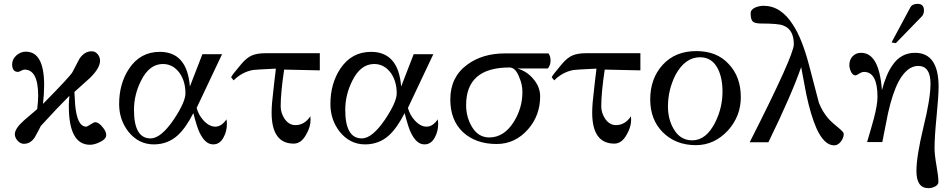

<svg xmlns="http://www.w3.org/2000/svg" viewBox="-20 -738 4920 996"><path d="M531 -38Q531 -16 498 -1Q470 13 447 13Q337 13 337 -188Q337 -212 340 -241Q277 -178 192 -85Q187 -75 176.5 -55Q166 -35 160 -25Q138 8 104 8Q86 8 71.5 -8Q57 -24 57 -42Q57 -71 104 -113Q150 -153 173 -172Q178 -214 178 -241Q178 -377 107 -377Q101 -377 89.5 -371Q78 -365 74 -365Q43 -365 43 -404Q43 -431 65 -450.5Q87 -470 114 -470Q209 -470 209 -296Q209 -254 203 -199Q344 -342 356 -364Q390 -430 392 -433Q418 -472 456 -472Q474 -472 486.5 -457Q499 -442 499 -423Q499 -385 447 -334Q393 -286 366 -261Q369 -184 375 -156Q389 -81 427 -81Q432 -81 449.5 -92.5Q467 -104 474 -104Q491 -104 511 -80Q531 -57 531 -38Z M1157 -95Q1157 -57 1140 -26Q1121 11 1086 11Q1044 11 1015 -51Q1003 -74 983 -151Q944 -75 903 -37Q851 11 778 11Q699 11 646 -55Q598 -117 598 -198Q598 -304 649 -381Q707 -469 809 -469Q951 -469 965 -289L1030 -457H1132L1000 -178Q1011 -140 1035 -114Q1065 -81 1097 -81Q1129 -81 1155 -119Q1157 -105 1157 -95ZM942 -254Q942 -313 914 -356Q879 -406 825 -406Q754 -406 711 -318Q675 -246 675 -168Q675 -20 761 -20Q815 -20 882 -119Q942 -209 942 -254Z M1639 -462V-373L1454 -377Q1436 -257 1436 -186Q1436 -153 1456 -122Q1479 -89 1512 -89Q1560 -89 1590 -135Q1591 -130 1591 -116Q1591 -78 1567 -38Q1542 7 1504 7Q1389 7 1389 -154Q1389 -198 1398 -268Q1401 -295 1404 -322Q1407 -349 1409 -363Q1411 -377 1411 -382Q1307 -377 1293 -375Q1236 -365 1192 -321L1179 -337Q1181 -346 1232 -406Q1259 -438 1286 -450Q1313 -462 1358 -462Z M2253 -95Q2253 -57 2236 -26Q2217 11 2182 11Q2140 11 2111 -51Q2099 -74 2079 -151Q2040 -75 1999 -37Q1947 11 1874 11Q1795 11 1742 -55Q1694 -117 1694 -198Q1694 -304 1745 -381Q1803 -469 1905 -469Q2047 -469 2061 -289L2126 -457H2228L2096 -178Q2107 -140 2131 -114Q2161 -81 2193 -81Q2225 -81 2251 -119Q2253 -105 2253 -95ZM2038 -254Q2038 -313 2010 -356Q1975 -406 1921 -406Q1850 -406 1807 -318Q1771 -246 1771 -168Q1771 -20 1857 -20Q1911 -20 1978 -119Q2038 -209 2038 -254Z M2836 -424Q2836 -400 2822 -383H2663Q2713 -369 2747 -328Q2782 -287 2782 -238Q2782 -139 2719 -67Q2652 9 2556 9Q2448 9 2381 -53Q2316 -115 2316 -222Q2316 -338 2403 -402Q2482 -461 2600 -461H2825Q2836 -447 2836 -424ZM2690 -261Q2690 -300 2674 -336Q2655 -388 2623 -388Q2398 -388 2398 -193Q2398 -132 2427 -82Q2460 -25 2518 -25Q2595 -25 2646 -107Q2690 -178 2690 -261Z M3302 -462V-373L3117 -377Q3099 -257 3099 -186Q3099 -153 3119 -122Q3142 -89 3175 -89Q3223 -89 3253 -135Q3254 -130 3254 -116Q3254 -78 3230 -38Q3205 7 3167 7Q3052 7 3052 -154Q3052 -198 3061 -268Q3064 -295 3067 -322Q3070 -349 3072 -363Q3074 -377 3074 -382Q2970 -377 2956 -375Q2899 -365 2855 -321L2842 -337Q2844 -346 2895 -406Q2922 -438 2949 -450Q2976 -462 3021 -462Z M3823 -234Q3823 -136 3757 -62Q3686 15 3590 15Q3486 15 3419 -51Q3353 -117 3353 -222Q3353 -331 3418 -402Q3483 -473 3592 -473Q3699 -473 3760 -406Q3823 -340 3823 -234ZM3728 -263Q3728 -333 3704 -381Q3674 -441 3611 -441Q3534 -441 3484 -349Q3445 -271 3445 -186Q3445 -120 3474 -70Q3508 -10 3571 -10Q3644 -10 3691 -105Q3728 -180 3728 -263Z M4357 -44Q4357 -23 4342 -3.5Q4327 16 4307 16Q4256 16 4216 -71Q4186 -139 4163 -247Q4145 -343 4136 -390Q4087 -248 3966 0H3869Q4098 -451 4098 -508Q4098 -586 4042 -606Q4018 -616 3929 -616Q3896 -616 3885 -626.5Q3874 -637 3874 -669Q3874 -689 3900 -700Q3921 -708 3941 -708Q4031 -708 4093 -610Q4140 -540 4177 -400L4228 -205Q4246 -159 4277 -123Q4298 -100 4332 -73Q4357 -52 4357 -44Z M4773 -684Q4773 -662 4759 -650L4627 -514L4605 -518L4702 -699Q4712 -718 4740 -718Q4773 -718 4773 -684ZM4849 -287Q4849 -241 4838 -129Q4828 -28 4828 31Q4828 65 4838 121Q4848 177 4848 206Q4848 220 4831.5 229Q4815 238 4796 238Q4734 238 4734 149Q4734 73 4770 -77Q4807 -226 4807 -304Q4807 -396 4743 -396Q4686 -396 4642 -316Q4610 -256 4586 -148Q4566 -50 4557 -1H4478Q4483 -17 4494.5 -57Q4506 -97 4512 -119Q4532 -194 4532 -235Q4532 -365 4462 -365Q4451 -365 4437 -356Q4423 -347 4418 -347Q4403 -347 4394 -367Q4386 -385 4386 -400Q4386 -428 4403 -446Q4420 -464 4447 -464Q4541 -464 4555 -270Q4577 -354 4610 -400Q4653 -464 4727 -464Q4849 -464 4849 -287Z"/></svg>

Font: GFS Didot
Style: Regular
Weight: 400
Designer: Takis Katsoulidis and George D. Matthiopoulos
Foundry: Takis Katsoulidis and George D. Matthiopoulos
Version: Version 1.0